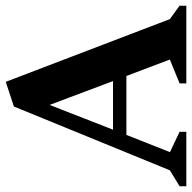

<svg xmlns="http://www.w3.org/2000/svg" viewBox="-26 -656 676 676"><g transform="rotate(-90 312.0 -318.0)"><path d="M-5.7 0V-23.7L50.4 -58L275 -607.1L361.9 -635.7L582.7 -58L629.9 -23.7V0H356.4V-23.7L440.4 -58L382.5 -211H175L114.4 -57.6L186 -23.7V0ZM193.4 -258.1H364.5L280.6 -481.3Z"/></g></svg>

Font: Ancizar Serif Light
Style: Regular
Weight: 300
Designer: Cesar Puertas, Viviana Monsalve, Julian Moncada, Julian Prieto, Jose Castro, Felipe Aragon, Mariel Hernandez, Sara Alarc
Version: Version 8.100